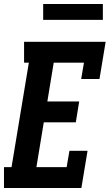

<svg xmlns="http://www.w3.org/2000/svg" viewBox="-27 -945 551 965"><path d="M-7 0V-105H31L118 -630H94V-735H504L473 -548H381L395 -630H243L211 -435H371L354 -330H193L156 -105H308L322 -187H413L382 0ZM190 -845V-925H490V-845Z"/></svg>

Font: Iosevka Curly Slab XBdObl
Style: Regular
Weight: 800
Italic angle: -9°
Monospace: yes
Designer: Belleve Invis
Foundry: Belleve Invis
Version: Version 11.1.0; ttfautohint (v1.8.3)